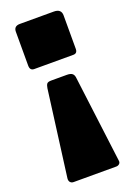

<svg xmlns="http://www.w3.org/2000/svg" viewBox="-136 -582 549 799"><g transform="rotate(-20 138.5 -182.5)"><path d="M244 -353Q244 -333 226 -333H53Q34 -333 34 -355V-505Q34 -530 61 -530H211Q244 -530 244 -501V-353ZM253 144Q255 154 249 159.5Q243 165 235 165H46Q37 165 31.5 159Q26 153 27 142L77 -239Q79 -252 83.5 -258Q88 -264 103 -264H172Q189 -264 196.5 -257.5Q204 -251 205 -236L253 144Z"/></g></svg>

Font: Libre Franklin Thin Black
Style: Regular
Weight: 900
Version: Version 3.000